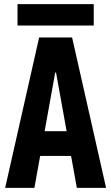

<svg xmlns="http://www.w3.org/2000/svg" viewBox="-20 -912 540 932"><path d="M5 0 170 -730H330L495 0H353L252 -560H248L147 0ZM110 -155V-275H390V-155ZM65 -788V-892H435V-788Z"/></svg>

Font: M PLUS Code Latin
Style: Bold
Weight: 700
Designer: Coji Morishita
Foundry: UNDERFOREST DESIGN
Version: Version 1.002; ttfautohint (v1.8.3)